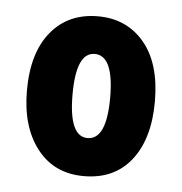

<svg xmlns="http://www.w3.org/2000/svg" viewBox="-37 -758 410 432"><g transform="rotate(5 168.0 -541.5)"><path d="M312 -542Q312 -458 274 -409.5Q236 -361 167 -361Q100 -361 61.5 -410.5Q23 -460 23 -542Q23 -627 62 -674.5Q101 -722 168 -722Q233 -722 272.5 -675Q312 -628 312 -542ZM126 -542Q126 -447 168 -447Q211 -447 211 -542Q211 -637 168 -637Q126 -637 126 -542Z"/></g></svg>

Font: Noto Sans Lao ExtraCondensed ExtraBold
Style: Regular
Weight: 800
Width: 2
Designer: Monotype Design Team
Foundry: Monotype Imaging Inc.
Version: Version 2.003; ttfautohint (v1.8.4.7-5d5b)